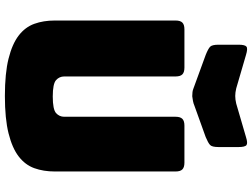

<svg xmlns="http://www.w3.org/2000/svg" viewBox="-143 -874 1032 786"><g transform="rotate(90 373.0 -481.0)"><path d="M682 -189Q682 -143 668.5 -105.5Q655 -68 620.5 -41.5Q586 -15 526 0Q466 15 373 15Q280 15 220 0Q160 -15 125.5 -41.5Q91 -68 77.5 -105.5Q64 -143 64 -189V-684Q64 -703 72.5 -711.5Q81 -720 100 -720H257Q276 -720 284.5 -711.5Q293 -703 293 -684V-228Q293 -208 308 -194.5Q323 -181 375 -181Q428 -181 443 -194.5Q458 -208 458 -228V-684Q458 -703 466.5 -711.5Q475 -720 494 -720H646Q665 -720 673.5 -711.5Q682 -703 682 -684ZM404 -932 541 -972Q566 -980 574 -974Q582 -968 582 -941V-860Q582 -833 573.5 -825Q565 -817 541 -807L413 -761Q404 -757 393.5 -755Q383 -753 374 -752Q365 -752 357 -753Q349 -754 342 -757L205 -807Q180 -817 171.5 -825Q163 -833 163 -860V-941Q163 -968 171 -974Q179 -980 205 -972L342 -932Q359 -928 373 -928Q387 -928 404 -932Z"/></g></svg>

Font: Bungee
Style: Regular
Weight: 400
Designer: David Jonathan Ross
Foundry: David Jonathan Ross
Version: Version 1.000;PS 1.0;hotconv 1.0.72;makeotf.lib2.5.5900